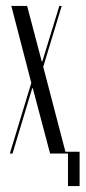

<svg xmlns="http://www.w3.org/2000/svg" viewBox="-20 -515 287 644"><path d="M71 -495 120 -309H122L179 -495H187L125 -291L201 0H148L90 -219H88L22 0H13L85 -237L18 -495ZM184 -6H247V109H208V0H184Z"/></svg>

Font: Moniqa Cond Display
Style: Regular
Weight: 400
Width: 3
Designer: Rajesh Rajput
Foundry: Rajesh Rajput
Version: Version 1.000